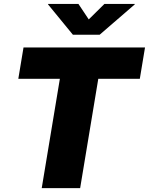

<svg xmlns="http://www.w3.org/2000/svg" viewBox="-20 -973 770 993"><path d="M74.7 -565.4 101.6 -727.5H730L703.1 -565.4H488.3L394.5 0H195.8L289.6 -565.4ZM385.7 -952.6 439 -872.6 520 -952.6H677.2L676.8 -950.2L495.6 -793.5H356.9L228.5 -950.2L229 -952.6Z"/></svg>

Font: Inter 18pt Black
Style: Italic
Weight: 900
Italic angle: -9.3988°
Designer: Rasmus Andersson
Foundry: rsms
Version: Version 4.001;git-66647c0bb